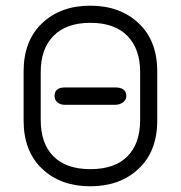

<svg xmlns="http://www.w3.org/2000/svg" viewBox="-20 -650 640 679"><path d="M210 -279.3Q193.4 -279.3 183.1 -288.1Q172.9 -296.9 172.9 -310.5Q172.9 -340.8 210 -340.8H386.7Q426.8 -340.8 426.8 -310.5Q426.8 -296.9 415 -288.1Q403.3 -279.3 386.7 -279.3ZM63.5 -223.6V-397.5Q63.5 -505.9 128.9 -567.9Q194.3 -629.9 299.3 -629.9Q404.3 -629.9 470.2 -567.9Q536.1 -505.9 536.1 -397.5V-223.6Q536.1 -115.2 470.2 -53.2Q404.3 8.8 299.3 8.8Q194.3 8.8 128.9 -53.2Q63.5 -115.2 63.5 -223.6ZM124 -395.5V-225.6Q124 -142.6 168.9 -97.2Q213.9 -51.8 299.8 -51.8Q385.7 -51.8 430.7 -97.2Q475.6 -142.6 475.6 -225.6V-395.5Q475.6 -477.5 430.2 -523.4Q384.8 -569.3 299.8 -569.3Q214.8 -569.3 169.4 -523.4Q124 -477.5 124 -395.5Z"/></svg>

Font: Jura
Style: Medium
Weight: 500
Version: Version 2.6.1